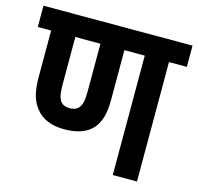

<svg xmlns="http://www.w3.org/2000/svg" viewBox="-94 -721 847 820"><g transform="rotate(15 329.5 -311.0)"><path d="M580 -528V0H473V-528H383V-311Q383 -263 374.5 -233Q366 -203 349 -182Q309 -135 222 -135Q136 -135 95 -188Q77 -210 68 -242Q59 -274 59 -325V-528H0V-622H659V-528ZM220 -228Q252 -228 264 -248Q271 -258 274 -273.5Q277 -289 277 -320V-528H166V-318Q166 -292 168.5 -276.5Q171 -261 177 -250Q190 -228 220 -228Z"/></g></svg>

Font: Noto Sans Devanagari Condensed SemiBold
Style: Regular
Weight: 600
Width: 3
Designer: Jelle Bosma - Monotype Design Team
Foundry: Monotype Imaging Inc.
Version: Version 2.004; ttfautohint (v1.8.4.7-5d5b)